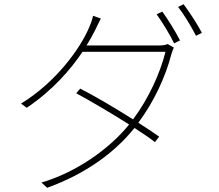

<svg xmlns="http://www.w3.org/2000/svg" viewBox="-20 -846 1040 912"><path d="M391 -630C407 -656 421 -681 432 -703C440 -719 450 -741 459 -758L422 -771C419 -754 409 -728 404 -717C364 -621 250 -458 80 -354L107 -334C230 -417 315 -515 372 -600H766C742 -502 687 -379 612 -279C525 -334 423 -394 361 -425L342 -403C402 -371 506 -310 593 -255L588 -248C493 -134 340 -27 177 21L204 46C392 -22 525 -124 612 -230L619 -238C658 -213 693 -189 716 -171L736 -197C711 -215 676 -238 637 -263C712 -363 767 -484 793 -585C795 -592 801 -611 806 -620L776 -637C766 -632 755 -630 732 -630ZM724 -778C751 -741 788 -680 807 -640L835 -654C813 -698 776 -756 751 -791ZM826 -813C855 -776 888 -721 911 -676L939 -690C919 -729 879 -790 852 -826Z"/></svg>

Font: Noto Sans CJK JP Thin
Style: Regular
Weight: 250
Designer: Ryoko NISHIZUKA (kana & ideographs); Paul D. Hunt (Latin, Greek & Cyrillic); Wenlong ZHANG (bopomofo); Sandoll Communica
Foundry: Adobe Systems Incorporated
Version: Version 1.004;PS 1.004;hotconv 1.0.82;makeotf.lib2.5.63406